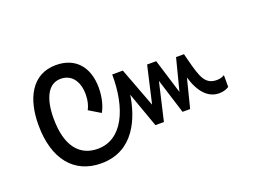

<svg xmlns="http://www.w3.org/2000/svg" viewBox="-63 -539 795 594"><g transform="rotate(-20 335.0 -242.0)"><path d="M382 -129H410L439 -254L475 -139H500L524 -234C540 -180 567 -154 602 -154C616 -154 626 -158 634 -163V-202C628 -198 620 -195 609 -195C570 -195 561 -224 546 -282L540 -305H514L487 -200L452 -314H422L394 -192L345 -322H310C311 -211 272 -121 190 -121C131 -121 93 -164 93 -256C93 -318 112 -364 155 -364C190 -364 212 -337 212 -292C212 -271 207 -255 201 -244L239 -221C250 -240 257 -268 257 -298C257 -365 221 -409 156 -409C76 -409 42 -339 42 -253C42 -140 96 -75 185 -75C294 -75 330 -173 341 -244Z"/></g></svg>

Font: Noto Sans Thai UI Condensed Light
Style: Regular
Weight: 300
Width: 3
Designer: Monotype Design Team
Foundry: Monotype Imaging Inc.
Version: Version 1.901